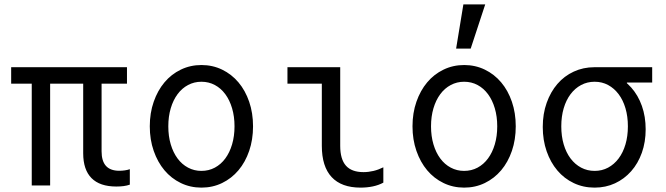

<svg xmlns="http://www.w3.org/2000/svg" viewBox="-20 -847 3040 877"><path d="M125 0H209V-464.8H360V-147Q360 -71.6 398.1 -33.3Q436.2 5 511.4 5Q529.5 5 544.7 3Q559.8 1 573 -3.6V-74.2Q562.8 -70.6 550.1 -68.8Q537.3 -67 525 -67Q484.1 -67 464 -89.2Q444 -111.4 444 -155.8V-464.8H560V-540H31V-464.8H125Z M900.1 10Q951.2 10 994.5 -11Q1037.8 -32 1069.2 -69.2Q1100.6 -106.4 1118.2 -157.8Q1135.8 -209.1 1135.8 -270Q1135.8 -330.9 1118.2 -382.2Q1100.6 -433.6 1069.2 -470.8Q1037.8 -508 994.5 -529Q951.1 -550 900.2 -550Q849.2 -550 805.8 -528.9Q762.3 -507.9 731.2 -470.7Q700 -433.6 682.1 -382.2Q664.2 -330.9 664.2 -270Q664.2 -209.1 682.1 -157.8Q700 -106.4 731.1 -69.3Q762.3 -32.1 805.7 -11.1Q849.1 10 900.1 10ZM899.8 -66.4Q867 -66.4 839 -81.3Q811 -96.1 791 -123.2Q771 -150.2 759.9 -187.6Q748.8 -225 748.8 -270Q748.8 -315 759.9 -352.4Q771 -389.8 791 -416.8Q811 -443.9 839 -458.7Q867 -473.6 899.8 -473.6Q933.6 -473.6 961.4 -458.7Q989.2 -443.8 1009.1 -416.8Q1029.1 -389.8 1040.1 -352.4Q1051.2 -315 1051.2 -270Q1051.2 -225 1040.1 -187.6Q1029.1 -150.2 1009.1 -123.2Q989.2 -96.2 961.4 -81.3Q933.6 -66.4 899.8 -66.4Z M1534 -181Q1534 -119.8 1560.1 -90.3Q1586.2 -60.8 1640.4 -60.8Q1663.2 -60.8 1685.8 -66.2Q1708.4 -71.6 1731 -82.8V-12.8Q1709.8 -1.2 1683.3 4.4Q1656.8 10 1627 10Q1539.6 10 1494.8 -38.2Q1450 -86.4 1450 -181V-464.8H1293V-540H1534Z M2100.1 10Q2151.2 10 2194.5 -11Q2237.8 -32 2269.2 -69.2Q2300.6 -106.4 2318.2 -157.8Q2335.8 -209.1 2335.8 -270Q2335.8 -330.9 2318.2 -382.2Q2300.6 -433.6 2269.2 -470.8Q2237.8 -508 2194.5 -529Q2151.1 -550 2100.2 -550Q2049.2 -550 2005.8 -528.9Q1962.3 -507.9 1931.2 -470.7Q1900 -433.6 1882.1 -382.2Q1864.2 -330.9 1864.2 -270Q1864.2 -209.1 1882.1 -157.8Q1900 -106.4 1931.1 -69.3Q1962.3 -32.1 2005.7 -11.1Q2049.1 10 2100.1 10ZM2099.8 -66.4Q2067 -66.4 2039 -81.3Q2011 -96.1 1991 -123.2Q1971 -150.2 1959.9 -187.6Q1948.8 -225 1948.8 -270Q1948.8 -315 1959.9 -352.4Q1971 -389.8 1991 -416.8Q2011 -443.9 2039 -458.7Q2067 -473.6 2099.8 -473.6Q2133.6 -473.6 2161.4 -458.7Q2189.2 -443.8 2209.1 -416.8Q2229.1 -389.8 2240.1 -352.4Q2251.2 -315 2251.2 -270Q2251.2 -225 2240.1 -187.6Q2229.1 -150.2 2209.1 -123.2Q2189.2 -96.2 2161.4 -81.3Q2133.6 -66.4 2099.8 -66.4ZM2196.4 -827H2096.6L2063.4 -625H2130Z M2696.2 -66.4Q2662.6 -66.4 2634.5 -81.3Q2606.4 -96.2 2586.1 -123.2Q2565.8 -150.2 2554.8 -187.6Q2543.8 -225 2543.8 -270Q2543.8 -315 2554.8 -352.4Q2565.8 -389.8 2586.1 -416.8Q2606.4 -443.8 2634.4 -458.7Q2662.4 -473.6 2696.2 -473.6Q2729.8 -473.6 2757.6 -458.7Q2785.4 -443.8 2805.7 -416.8Q2826 -389.8 2837 -352.4Q2848 -315 2848 -270Q2848 -225 2837 -187.6Q2826 -150.2 2805.7 -123.2Q2785.4 -96.2 2757.6 -81.3Q2729.8 -66.4 2696.2 -66.4ZM2695.9 10Q2746.5 10 2789.1 -9.7Q2831.6 -29.4 2863 -64.9Q2894.4 -100.4 2911.8 -149.3Q2929.2 -198.1 2929.2 -256.4Q2929.2 -314.4 2912 -363Q2894.8 -411.7 2863.4 -447Q2832 -482.4 2789.1 -502.2Q2746.2 -522 2695 -522L2843.4 -456V-470H2959V-540H2695Q2644.2 -540 2600.7 -519.9Q2557.2 -499.8 2526.1 -463.6Q2494.9 -427.5 2477.1 -377.4Q2459.2 -327.4 2459.2 -267.1Q2459.2 -206.7 2476.9 -156Q2494.6 -105.2 2525.9 -68.3Q2557.1 -31.4 2600.7 -10.7Q2644.2 10 2695.9 10Z"/></svg>

Font: CommitMonoV142 ExtLt
Style: Regular
Weight: 200
Monospace: yes
Designer: Eigil Nikolajsen
Foundry: Eigil Nikolajsen
Version: Version 1.142